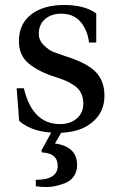

<svg xmlns="http://www.w3.org/2000/svg" viewBox="-20 -522 476 772"><path d="M124 201Q212 201 212 145Q212 94 150 91L146 84L192 0H233L201 55Q290 67 290 142Q290 169 276 188Q262 207 240 215Q218 223 200.5 226.5Q183 230 168 230Q145 230 124 227ZM47 -167H76Q110 -23 222 -23Q262 -23 288.5 -45.5Q315 -68 315 -106Q315 -130 305.5 -148.5Q296 -167 277.5 -179Q259 -191 244 -197.5Q229 -204 207 -211Q136 -233 96 -266Q56 -299 56 -356Q56 -426 105.5 -464Q155 -502 238 -502Q320 -502 367 -468V-351H338Q332 -401 304 -434Q276 -467 226 -467Q187 -467 161.5 -445.5Q136 -424 136 -386Q136 -360 156.5 -340Q177 -320 195 -313Q213 -306 243 -296Q325 -271 362.5 -235Q400 -199 400 -136Q400 -71 350 -29.5Q300 12 213 12Q111 12 57 -36Z"/></svg>

Font: Linguistics Pro
Style: Regular
Weight: 400
Designer: Stefan Peev, Context Ltd
Foundry: Stefan Peev, Context Ltd
Version: Version 001.000